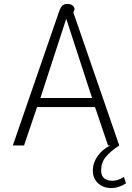

<svg xmlns="http://www.w3.org/2000/svg" viewBox="-20 -738 670 974"><path d="M280 -680Q287 -701 296.5 -709.5Q306 -718 320 -718Q339 -718 348.5 -710Q358 -702 358 -692Q358 -685 352 -675L585 0H528L462 -195H168L102 0H45ZM447 -241 316 -643 185 -241ZM451 127Q451 88 475.5 53.5Q500 19 539 0H585Q538 31 515.5 59.5Q493 88 493 127Q493 179 552 179Q576 179 609 160L619 192Q583 216 544 216Q504 216 477.5 191.5Q451 167 451 127Z"/></svg>

Font: Niramit ExtraLight
Style: Regular
Weight: 200
Designer: Katatrad Aksorn Co.,Ltd.
Foundry: Cadson Demak Co.,Ltd.
Version: Version 1.000; ttfautohint (v1.6)